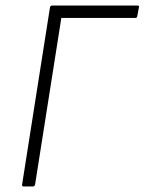

<svg xmlns="http://www.w3.org/2000/svg" viewBox="-20 -675 523 695"><path d="M65 0Q59 0 60 -7L161 -649Q163 -655 169 -655H477Q480 -655 482 -654Q484 -653 483 -649L477 -617Q476 -610 470 -610H202L107 -7Q105 0 99 0Z"/></svg>

Font: Sofia Sans Semi Condensed Light
Style: Italic
Weight: 300
Italic angle: -9°
Version: Version 4.100